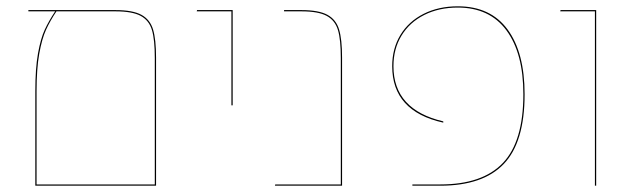

<svg xmlns="http://www.w3.org/2000/svg" viewBox="-20 -589 2026 609"><path d="M475 -406V0H92V-300Q92 -372 100.5 -419.5Q109 -467 122 -495Q135 -523 155 -553H70V-557H346Q401 -557 428.5 -542Q456 -527 465.5 -495.5Q475 -464 475 -406ZM471 -4V-405Q471 -463 462 -493.5Q453 -524 426.5 -538.5Q400 -553 346 -553H159Q139 -523 126 -494.5Q113 -466 104.5 -418.5Q96 -371 96 -300V-4Z M714 -553H604L605 -557H718V-255H714Z M1065 -406V0H852L853 -4H1061V-405Q1061 -463 1052 -493.5Q1043 -524 1016.5 -538.5Q990 -553 936 -553H881V-557H936Q991 -557 1018.5 -542Q1046 -527 1055.5 -495.5Q1065 -464 1065 -406Z M1288 -4H1377Q1510 -4 1575 -72Q1640 -140 1640 -290Q1640 -420 1586.5 -492.5Q1533 -565 1432 -565Q1372 -565 1325.5 -541.5Q1279 -518 1253.5 -476Q1228 -434 1228 -379Q1228 -241 1386 -204V-200Q1224 -236 1224 -379Q1224 -435 1250 -478Q1276 -521 1323.5 -545Q1371 -569 1432 -569Q1536 -569 1590 -495.5Q1644 -422 1644 -290Q1644 -138 1578 -69Q1512 0 1377 0H1288Z M1867 -553H1757L1758 -557H1871V0H1867Z"/></svg>

Font: FiraGO Four
Style: Regular
Weight: 100
Designer: bBox Type
Foundry: bBox Type GmbH
Version: Version 1.001